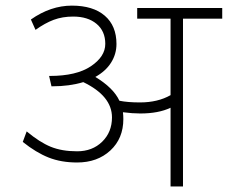

<svg xmlns="http://www.w3.org/2000/svg" viewBox="-20 -673 822 693"><path d="M595.6 0V-284.1Q552.1 -263.4 486.3 -263.4Q458 -263.4 423.7 -267.9Q425.2 -256.3 425.2 -243.2Q425.2 -173.4 378.4 -129.9Q331.6 -86.5 258.3 -86.5Q200.7 -86.5 155.5 -104.4Q110.2 -122.3 62.2 -160.8L76.3 -198.7Q122.9 -159.8 163 -143.3Q203.2 -126.9 258.3 -126.9Q313.4 -126.9 348.8 -161.5Q384.2 -196.2 384.2 -249.2Q384.2 -326.6 280.6 -376.6Q231 -361.5 168.9 -361.5H165.8L157.2 -398.9H159.8Q255.8 -398.9 307.9 -433.8Q360 -468.7 360 -514.7Q360 -560.7 328.4 -587Q296.8 -613.2 244.2 -613.2Q205.3 -613.2 173.7 -601.4Q142.1 -589.5 108.2 -565.2L91.5 -602.6Q162.8 -652.7 239.4 -652.7Q316 -652.7 358.2 -616.3Q400.4 -579.9 400.4 -514.2Q400.4 -477.8 380.9 -446.9Q361.5 -416.1 324.1 -395.3Q389.8 -355.4 411 -309.4Q440.8 -303.3 485.3 -303.3Q549.5 -303.3 595.6 -329.6V-605.7H475.2V-644.1H782.1V-605.7H640.5V0Z"/></svg>

Font: Khula Light
Style: Regular
Weight: 300
Designer: Erin McLaughlin, Steve Matteson
Version: Version 1.002;PS 1.0;hotconv 1.0.72;makeotf.lib2.5.5900; ttf